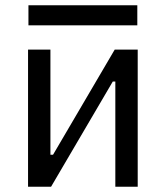

<svg xmlns="http://www.w3.org/2000/svg" viewBox="-20 -705 626 725"><path d="M85.9 0V-517.6H170.4V-120.6H180.2L413.1 -517.6H500V0H415.5V-397H405.8L172.9 0ZM87.4 -609.4V-685.1H498.5V-609.4Z"/></svg>

Font: Cascadia Code NF SemiLight
Style: Regular
Weight: 350
Monospace: yes
Designer: Aaron Bell
Foundry: Saja Typeworks
Version: Version 2404.023; ttfautohint (v1.8.4)